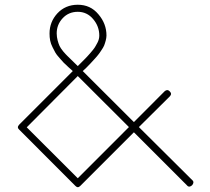

<svg xmlns="http://www.w3.org/2000/svg" viewBox="-20 -771 887 810"><path d="M297.9 13.2C305.2 20.5 311.5 20.5 318.8 13.2L544.9 -212.9L769 11.2C781.2 27.3 806.6 0.5 791 -11.2L565.9 -234.9L695.8 -363.8C703.1 -371.1 703.6 -378.4 696.3 -385.3C689.5 -392.6 682.1 -392.6 674.8 -386.2L544.9 -255.9L329.1 -471.2L344.7 -485.8L361.3 -502.9L377 -520C385.3 -528.8 390.6 -535.2 394 -539.6C397.5 -543.9 401.9 -549.8 407.2 -558.1C413.1 -566.4 417 -573.7 419.4 -579.1C423.8 -590.8 429.2 -607.9 429.2 -621.1C429.2 -654.3 418 -684.1 395 -710.9C372.6 -737.8 343.8 -751 308.1 -751C273.4 -751 244.6 -738.8 222.2 -714.8C200.2 -690.9 189 -662.6 189 -629.9C189 -608.4 191.9 -590.8 201.7 -571.8L213.4 -549.3C216.3 -543.9 222.2 -536.1 231 -526.4L248 -507.3C250.5 -504.4 257.3 -498 268.6 -487.8L287.1 -471.2L61 -245.1C53.7 -237.3 53.7 -230.5 61 -224.1ZM308.1 -450.2 523.9 -234.9 308.1 -19 92.8 -233.9ZM219.2 -629.9C219.2 -654.8 227.5 -675.8 244.1 -693.8C260.7 -711.9 282.2 -721.2 308.1 -721.2C334 -721.2 356 -710.9 373 -690.4C390.1 -670.4 398.9 -647 398.9 -621.1C398.9 -611.3 396.5 -601.1 391.1 -590.8L383.3 -576.7C380.9 -572.3 377.4 -566.9 372.6 -561L360.4 -546.4L347.2 -531.7L334 -518.1L308.1 -492.2L286.1 -513.7L263.7 -535.6C260.3 -538.6 254.9 -544.9 246.6 -554.2C238.8 -564 233.4 -571.8 231 -577.6C225.6 -589.8 219.2 -609.9 219.2 -629.9Z"/></svg>

Font: Nemoy
Style: Light
Weight: 300
Designer: BSozoo
Foundry: BSozoo
Version: Version 001.000